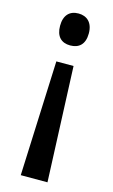

<svg xmlns="http://www.w3.org/2000/svg" viewBox="-115 -591 480 819"><g transform="rotate(15 125.5 -181.0)"><path d="M190 -475C190 -523 163 -546 126 -546C87 -546 63 -522 63 -475C63 -428 87 -405 126 -405C164 -405 190 -426 190 -475ZM87 -324 66 184H184L163 -324Z"/></g></svg>

Font: Noto Sans Thai Looped Condensed Medium
Style: Regular
Weight: 500
Width: 3
Designer: Sasikarn Vongin, Ben Mitchell
Foundry: The Fontpad Ltd
Version: Version 1.001